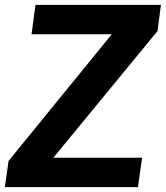

<svg xmlns="http://www.w3.org/2000/svg" viewBox="-44 -765 678 785"><path d="M520 0 537 -120H174L600 -638L614 -745H101L85 -625H413L-9 -107L-24 0Z"/></svg>

Font: Plus Jakarta Sans
Style: Bold Italic
Weight: 700
Italic angle: -8°
Designer: Gumpita Rahayu
Foundry: Tokotype
Version: Version 2.071;gftools[0.9.30]